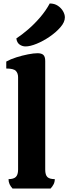

<svg xmlns="http://www.w3.org/2000/svg" viewBox="-20 -1084 393 1104"><path d="M52 0Q41 -12 35 -25Q29 -38 29 -54Q58 -54 71 -66.5Q84 -79 84 -109V-640Q84 -663 71 -676.5Q58 -690 16 -690V-730Q41 -744 74.5 -754.5Q108 -765 141 -771.5Q174 -778 196 -778Q219 -778 229.5 -768Q240 -758 240 -733V-109Q240 -78 252.5 -66Q265 -54 295 -54Q295 -38 288.5 -25Q282 -12 271 0ZM127 -817Q108 -817 92.5 -828Q77 -839 74 -863Q106 -884 142 -915Q178 -946 211 -984.5Q244 -1023 266 -1064Q293 -1064 312.5 -1051Q332 -1038 342.5 -1019.5Q353 -1001 353 -984Q353 -957 328 -928Q303 -899 266 -873.5Q229 -848 191 -832.5Q153 -817 127 -817Z"/></svg>

Font: Calistoga
Style: Regular
Weight: 400
Designer: Yvonne Schuttler, Eben Sorkin
Foundry: www.sorkintype.com
Version: Version 1.010; ttfautohint (v1.8.4.7-5d5b)